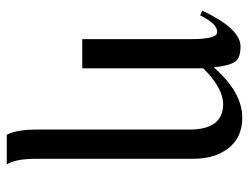

<svg xmlns="http://www.w3.org/2000/svg" viewBox="-102 -398 717 552"><g transform="rotate(90 256.0 -121.5)"><path d="M452 217H367Q352 189 352 131V-308Q352 -405 279 -405Q233 -405 176 -348V0H92V-313Q92 -388 72 -388Q47 -388 24 -339L10 -345Q62 -455 113 -455Q146 -455 157 -439.5Q168 -424 173 -379H174Q245 -460 318 -460Q374 -460 405 -421Q436 -382 436 -319V132Q436 191 452 217Z"/></g></svg>

Font: STIX Math
Style: Regular
Weight: 400
Designer: MicroPress Inc., with final additions and corrections provided by Coen Hoffman, Elsevier (retired)
Version: Version 1.1.1